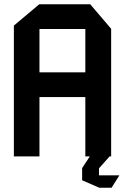

<svg xmlns="http://www.w3.org/2000/svg" viewBox="-20 -733 586 900"><path d="M45 0V-613L164 -713H165V0ZM165 -278V-394H380V-278ZM380 0V-597H501V0ZM165 -597V-713H403L501 -598V-597ZM365 56V55L401 0H493V1L444 56ZM443 146 365 112V56H444V146ZM444 147V89H539V90L503 147Z"/></svg>

Font: Foldit Medium
Style: Regular
Weight: 500
Version: Version 1.003